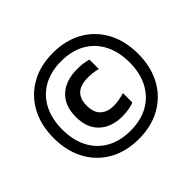

<svg xmlns="http://www.w3.org/2000/svg" viewBox="-172 -970 1201 1201"><g transform="rotate(-45 428.0 -370.0)"><path d="M428 11Q315.5 11 231.5 -36.5Q147.5 -84 101 -169.8Q54.5 -255.5 54.5 -370Q54.5 -484.5 101 -570.2Q147.5 -656 231.5 -703.5Q315.5 -751 428 -751Q540 -751 624.2 -703.5Q708.5 -656 755 -570.2Q801.5 -484.5 801.5 -370Q801.5 -255.5 755 -169.8Q708.5 -84 624.2 -36.5Q540 11 428 11ZM454.5 -162Q360 -162 303 -214.8Q246 -267.5 246 -366.5Q246 -464.5 303.8 -518.2Q361.5 -572 464 -572Q491 -572 514.2 -569Q537.5 -566 560 -559.5V-476.5Q537 -482 516.2 -484.5Q495.5 -487 472 -487Q408.5 -487 376.2 -457.2Q344 -427.5 344 -367.5Q344 -307 375.8 -277Q407.5 -247 463.5 -247Q485 -247 507.5 -250.5Q530 -254 560 -263V-179.5Q538 -171 511.5 -166.5Q485 -162 454.5 -162ZM428 -62.5Q520 -62.5 586.8 -100.2Q653.5 -138 689.5 -207Q725.5 -276 725.5 -370Q725.5 -464 689.5 -533Q653.5 -602 586.8 -639.8Q520 -677.5 428 -677.5Q335.5 -677.5 268.8 -639.8Q202 -602 166.2 -533Q130.5 -464 130.5 -370Q130.5 -276 166.2 -207Q202 -138 268.8 -100.2Q335.5 -62.5 428 -62.5Z"/></g></svg>

Font: Encode Sans SC Expanded SemiBold
Style: Regular
Weight: 600
Width: 7
Designer: Multiple Designers
Foundry: Impallari Type
Version: Version 3.002